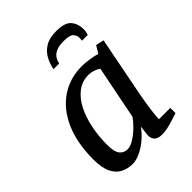

<svg xmlns="http://www.w3.org/2000/svg" viewBox="-207 -820 936 936"><g transform="rotate(-45 261.0 -352.0)"><path d="M153 9Q121 9 93.5 -4.5Q66 -18 49.5 -51Q33 -84 33 -142Q33 -255 68.5 -336Q104 -417 168 -460.5Q232 -504 315 -504Q339 -504 367 -499.5Q395 -495 414 -489L437 -527L479 -518L418 -206Q409 -159 403.5 -116.5Q398 -74 398 -55H476V-19Q435 -5 407 2Q379 9 356 9Q330 9 317 -2.5Q304 -14 304 -36Q304 -39 305 -48.5Q306 -58 307.5 -70Q309 -82 310 -92Q289 -62 261.5 -39.5Q234 -17 206 -4Q178 9 153 9ZM187 -59Q206 -59 231 -74.5Q256 -90 279 -112.5Q302 -135 315 -154L370 -431Q356 -441 339.5 -446Q323 -451 307 -451Q264 -451 230.5 -425.5Q197 -400 175 -356.5Q153 -313 142 -258.5Q131 -204 131 -144Q131 -96 146.5 -77.5Q162 -59 187 -59ZM207 -591Q213 -623 228 -650.5Q243 -678 271.5 -695.5Q300 -713 348 -713Q407 -713 428 -687.5Q449 -662 449 -626Q449 -617 447.5 -608Q446 -599 443 -591H403Q404 -595 404.5 -599.5Q405 -604 405 -608Q405 -626 393 -639.5Q381 -653 339 -653Q305 -653 286 -644Q267 -635 258 -621Q249 -607 246 -591Z"/></g></svg>

Font: Manuale Medium
Style: Italic
Weight: 500
Italic angle: -11°
Version: Version 1.002